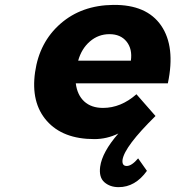

<svg xmlns="http://www.w3.org/2000/svg" viewBox="-20 -565 720 788"><path d="M124 -269Q141.6 -392.1 228.3 -467.8Q314.9 -543.5 444.8 -544.9Q582 -546.4 641.4 -460Q700.7 -373.5 668.9 -223.1H291Q296.9 -175.3 325.7 -148.7Q354.5 -122.1 402.8 -122.1Q476.1 -122.1 540 -178.2L618.2 -88.9Q491.2 36.1 482.9 90.8Q480 116.2 500 116.2Q520.5 116.2 546.9 85L583 136.2Q535.2 203.1 466.8 203.1Q431.6 203.1 408.4 182.9Q385.3 162.6 391.1 119.1Q399.4 59.1 465.8 -17.1Q418.5 5.9 367.2 5.9Q237.8 5.9 171.9 -69.1Q106 -144 124 -269ZM300.8 -315.9H517.1Q523.9 -363.8 499.5 -394.3Q475.1 -424.8 429.2 -424.8Q383.8 -424.8 349.1 -395Q314.5 -365.2 300.8 -315.9Z"/></svg>

Font: Trueno
Style: Bold Italic
Weight: 700
Designer: Julieta Ulanovsky
Foundry: Julieta Ulanovsky
Version: Version 3.001b | FøM Fix